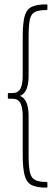

<svg xmlns="http://www.w3.org/2000/svg" viewBox="-20 -717 237 879"><path d="M193 142Q149 142 125.5 130.5Q102 119 93 86.5Q84 54 84 -8V-185Q84 -224 73.5 -244.5Q63 -265 37 -265H20Q16 -265 16 -269V-286Q16 -291 20 -291H37Q63 -291 73.5 -311Q84 -331 84 -371V-547Q84 -609 92.5 -641.5Q101 -674 125 -685.5Q149 -697 193 -697Q197 -697 197 -693V-675Q197 -671 193 -671Q157 -671 139.5 -662Q122 -653 116.5 -627Q111 -601 111 -550V-371Q111 -292 71 -278Q111 -264 111 -185V-5Q111 46 117 72Q123 98 140.5 107Q158 116 193 116Q197 116 197 120V138Q197 142 193 142Z"/></svg>

Font: Sofia Sans Cond ExtraLight
Style: Regular
Weight: 200
Width: 3
Designer: Botio Nikoltchev, Ani Petrova
Foundry: lettersoup
Version: Version 4.100; ttfautohint (v1.8.3)